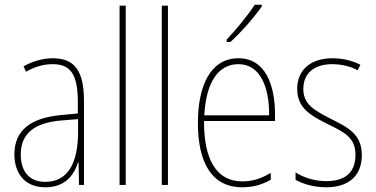

<svg xmlns="http://www.w3.org/2000/svg" viewBox="-20 -784 1592 814"><path d="M203 -537C162 -537 118 -524 80 -503L90 -480C133 -504 170 -512 203 -512C278 -512 310 -471 310 -351V-303L237 -296C113 -284 41 -234 41 -129C41 -53 82 10 172 10C258 10 294 -43 311 -96H313L315 0H336V-356C336 -486 295 -537 203 -537ZM237 -273 311 -279V-220C310 -98 271 -13 172 -13C106 -13 68 -55 68 -129C68 -219 127 -263 237 -273Z M513 0V-760H487V0Z M692 0V-760H666V0Z M1090 -757V-764H1060C1028 -715 986 -665 941 -616V-606H957C1000 -645 1057 -709 1090 -757ZM991 -537C874 -537 819 -423 819 -263C819 -97 876 10 1007 10C1055 10 1093 -2 1128 -22V-51C1085 -26 1050 -15 1007 -15C899 -15 844 -106 845 -271H1146V-298C1146 -424 1105 -537 991 -537ZM991 -512C1082 -512 1122 -417 1121 -295H846C854 -440 908 -512 991 -512Z M1514 -126C1514 -218 1452 -245 1379 -282C1310 -318 1266 -342 1266 -407C1266 -476 1315 -512 1389 -512C1428 -512 1469 -502 1496 -486L1508 -509C1477 -526 1435 -537 1390 -537C1291 -537 1240 -482 1240 -408C1240 -324 1298 -294 1373 -256C1441 -223 1487 -200 1487 -128C1487 -57 1448 -16 1363 -16C1315 -16 1269 -30 1233 -53V-22C1260 -6 1307 10 1363 10C1464 10 1514 -44 1514 -126Z"/></svg>

Font: Noto Sans Thai Looped Condensed Thin
Style: Regular
Weight: 100
Width: 3
Designer: Sasikarn Vongin, Ben Mitchell
Foundry: The Fontpad Ltd
Version: Version 1.001